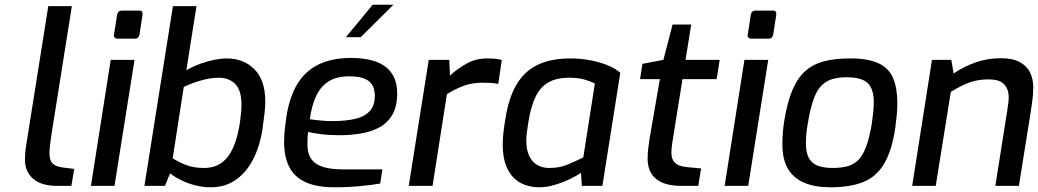

<svg xmlns="http://www.w3.org/2000/svg" viewBox="-20 -789 4408 815"><path d="M222 0Q156 0 121 -30Q86 -60 86 -111Q86 -131 88 -149.5Q90 -168 93 -184L185 -763H285L198 -215Q197 -206 195 -192.5Q193 -179 191.5 -165Q190 -151 190 -138Q190 -106 205 -93.5Q220 -81 247 -78L295 -72L283 0Z M478 -625Q471 -625 466.5 -630Q462 -635 464 -642L477 -726Q480 -744 497 -744H572Q580 -744 583 -739Q586 -734 585 -726L572 -642Q569 -625 553 -625ZM366 0 450 -535H551L466 0Z M874 6Q842 6 810 -2Q778 -10 750.5 -23.5Q723 -37 702 -53L680 0H593L714 -763H814L771 -491Q813 -515 860.5 -528Q908 -541 941 -541Q1015 -541 1060.5 -494.5Q1106 -448 1106 -359Q1106 -336 1102.5 -305Q1099 -274 1094 -240Q1082 -164 1052.5 -109Q1023 -54 978.5 -24Q934 6 874 6ZM846 -76Q910 -76 946.5 -123Q983 -170 998 -266Q1001 -289 1003 -308Q1005 -327 1005 -344Q1005 -407 978 -433Q951 -459 910 -459Q874 -459 835 -448Q796 -437 760 -420L713 -117Q738 -101 770 -88.5Q802 -76 846 -76Z M1401 6Q1324 6 1276.5 -16Q1229 -38 1207.5 -81Q1186 -124 1186 -185Q1186 -215 1189 -242Q1192 -269 1196 -295Q1209 -378 1242.5 -433Q1276 -488 1332.5 -515.5Q1389 -543 1470 -543Q1512 -543 1547.5 -535.5Q1583 -528 1609 -511Q1635 -494 1650.5 -465Q1666 -436 1666 -392Q1666 -338 1646 -303Q1626 -268 1591.5 -249Q1557 -230 1513 -222.5Q1469 -215 1422 -215Q1378 -215 1342.5 -219.5Q1307 -224 1288 -229Q1286 -216 1285.5 -202Q1285 -188 1285 -175Q1285 -120 1320.5 -95Q1356 -70 1438 -70H1603L1594 -10Q1560 -4 1508.5 1Q1457 6 1401 6ZM1391 -275Q1448 -275 1488 -284.5Q1528 -294 1549.5 -317.5Q1571 -341 1571 -382Q1571 -426 1544.5 -445.5Q1518 -465 1463 -465Q1409 -465 1375 -443.5Q1341 -422 1322 -381.5Q1303 -341 1295 -283Q1314 -280 1339.5 -277.5Q1365 -275 1391 -275ZM1448 -631 1562 -769H1650L1511 -631Z M1715 0 1800 -535H1887L1890 -468Q1921 -497 1960.5 -519Q2000 -541 2048 -541Q2067 -541 2082.5 -539.5Q2098 -538 2110 -534L2095 -433Q2080 -436 2063 -437Q2046 -438 2028 -438Q1981 -438 1943.5 -423Q1906 -408 1877 -389L1816 0Z M2268 6Q2225 6 2190 -12.5Q2155 -31 2134.5 -71.5Q2114 -112 2114 -176Q2114 -203 2117.5 -232Q2121 -261 2125 -282Q2138 -370 2171 -427.5Q2204 -485 2260.5 -513Q2317 -541 2402 -541Q2441 -541 2481 -534Q2521 -527 2555.5 -513.5Q2590 -500 2613 -480L2537 0H2450L2446 -56Q2432 -45 2402.5 -30.5Q2373 -16 2337.5 -5Q2302 6 2268 6ZM2312 -76Q2355 -76 2389.5 -90.5Q2424 -105 2456 -121L2505 -434Q2492 -442 2464 -450.5Q2436 -459 2397 -459Q2341 -459 2306.5 -438.5Q2272 -418 2252.5 -376.5Q2233 -335 2223 -272Q2219 -247 2216.5 -227Q2214 -207 2214 -193Q2214 -136 2240 -106Q2266 -76 2312 -76Z M2872 0Q2801 0 2765 -29.5Q2729 -59 2729 -116Q2729 -136 2731.5 -158Q2734 -180 2738 -205L2781 -453H2697L2707 -518L2796 -535L2835 -685H2914L2890 -535H3035L3022 -453H2877L2837 -204Q2835 -191 2832.5 -173.5Q2830 -156 2830 -141Q2830 -112 2845.5 -97.5Q2861 -83 2893 -80L2956 -74L2944 0Z M3168 -625Q3161 -625 3156.5 -630Q3152 -635 3154 -642L3167 -726Q3170 -744 3187 -744H3262Q3270 -744 3273 -739Q3276 -734 3275 -726L3262 -642Q3259 -625 3243 -625ZM3056 0 3140 -535H3241L3156 0Z M3503 6Q3440 6 3394.5 -13Q3349 -32 3325 -72Q3301 -112 3301 -177Q3301 -203 3303 -227Q3305 -251 3309 -276Q3322 -356 3344 -407.5Q3366 -459 3399 -488Q3432 -517 3478.5 -529Q3525 -541 3589 -541Q3666 -541 3710 -520Q3754 -499 3771.5 -456.5Q3789 -414 3789 -351Q3789 -327 3786.5 -300Q3784 -273 3780 -244Q3765 -146 3731.5 -91.5Q3698 -37 3642.5 -15.5Q3587 6 3503 6ZM3514 -76Q3551 -76 3578 -83.5Q3605 -91 3624 -110.5Q3643 -130 3656.5 -166.5Q3670 -203 3680 -260Q3684 -288 3686.5 -311.5Q3689 -335 3689 -355Q3689 -413 3662.5 -437Q3636 -461 3574 -461Q3536 -461 3509 -452Q3482 -443 3463 -421.5Q3444 -400 3431 -360.5Q3418 -321 3408 -260Q3404 -237 3402.5 -217.5Q3401 -198 3401 -181Q3401 -138 3415 -115.5Q3429 -93 3454.5 -84.5Q3480 -76 3514 -76Z M3852 0 3936 -535H4018L4028 -477Q4068 -505 4119.5 -523.5Q4171 -542 4229 -542Q4277 -542 4307.5 -526Q4338 -510 4352 -482Q4366 -454 4366 -418Q4366 -404 4364.5 -385Q4363 -366 4356 -319L4305 0H4205L4255 -316Q4259 -344 4260.5 -355.5Q4262 -367 4262 -375Q4262 -409 4243 -430.5Q4224 -452 4176 -452Q4129 -452 4092.5 -438Q4056 -424 4016 -399L3952 0Z"/></svg>

Font: Exo Thin Medium
Style: Italic
Weight: 500
Italic angle: -9°
Version: Version 2.000